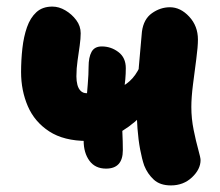

<svg xmlns="http://www.w3.org/2000/svg" viewBox="-20 -549 667 583"><path d="M245 -121Q174 -121 129.5 -150Q85 -179 64.5 -226.5Q44 -274 44 -330Q44 -367 48 -402.5Q52 -438 62 -466.5Q72 -495 90.5 -512Q109 -529 139 -529Q159 -529 178.5 -517.5Q198 -506 211.5 -488Q225 -470 225 -448Q225 -432 222 -410.5Q219 -389 215.5 -365Q212 -341 212 -317Q212 -303 215 -291.5Q218 -280 225 -273Q232 -266 243 -266Q266 -266 289 -268.5Q312 -271 333.5 -278.5Q355 -286 373.5 -302.5Q392 -319 405 -347L477 -273Q443 -230 407.5 -195.5Q372 -161 332.5 -141Q293 -121 245 -121ZM302 -37Q269 -37 251.5 -61Q234 -85 234 -122Q234 -144 236.5 -172.5Q239 -201 241.5 -232.5Q244 -264 246.5 -293.5Q249 -323 249 -346Q249 -375 258 -391.5Q267 -408 289 -408Q317 -408 339.5 -391Q362 -374 362 -342Q362 -308 356 -274.5Q350 -241 350 -211Q350 -181 351.5 -149.5Q353 -118 353 -93Q353 -37 302 -37ZM499 14Q466 14 447 -3.5Q428 -21 418 -46Q411 -66 405.5 -95.5Q400 -125 397.5 -158.5Q395 -192 395 -223Q395 -247 397 -279.5Q399 -312 401.5 -345.5Q404 -379 407 -408Q410 -437 411 -453Q416 -491 441.5 -509Q467 -527 496 -527Q528 -527 554.5 -498.5Q581 -470 581 -429Q581 -407 576 -369.5Q571 -332 566 -292.5Q561 -253 561 -224Q561 -189 568 -154.5Q575 -120 582 -95Q589 -70 589 -63Q589 -35 563 -10.5Q537 14 499 14Z"/></svg>

Font: Shantell Sans ExtraBold
Style: Regular
Weight: 800
Designer: Stephen Nixon, Anya Danilova, Shantell Martin
Foundry: Arrow Type
Version: Version 1.011;[c5ecc13dd]